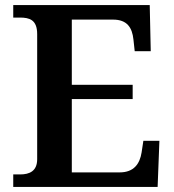

<svg xmlns="http://www.w3.org/2000/svg" viewBox="-20 -734 682 754"><path d="M32 0H599L606 -181H543L536 -135C529 -91 506 -57 450 -57H262V-345H501V-401H262V-657H424C479 -657 499 -626 504 -579L509 -533H572L568 -714H32V-665H58C95 -665 126 -657 126 -600V-109C126 -62 96 -49 59 -49H32Z"/></svg>

Font: Noto Serif Gurmukhi SemiBold
Style: Regular
Weight: 600
Designer: Vaibhav Singh and the Monotype Design Team
Foundry: Monotype Imaging Inc.
Version: Version 2.004